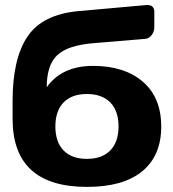

<svg xmlns="http://www.w3.org/2000/svg" viewBox="-20 -730 683 760"><path d="M29.8 -259.8V-330.1Q29.8 -498 88.9 -585.4Q147.9 -672.9 290 -686L559.1 -710Q559.1 -710 564 -710Q574.2 -710 582 -705.1Q590.8 -696.8 590.8 -685.1V-621.1Q590.8 -605 580.3 -591.1Q569.8 -577.1 555.2 -576.2L350.1 -559.1Q248 -550.8 206.5 -511.5Q165 -472.2 165 -384.8Q225.1 -469.2 348.6 -469.2Q472.2 -469.2 545.2 -406.7Q618.2 -344.2 618.2 -229Q618.2 -113.8 543 -52Q467.8 9.8 324.2 9.8Q29.8 9.8 29.8 -259.8ZM324 -357.9Q264.2 -357.9 231.7 -324.5Q199.2 -291 199.2 -229.5Q199.2 -168 231.7 -134.5Q264.2 -101.1 324 -101.1Q383.8 -101.1 416.5 -134.5Q449.2 -168 449.2 -229.5Q449.2 -291 416.5 -324.5Q383.8 -357.9 324 -357.9Z"/></svg>

Font: Days One
Style: Regular
Weight: 400
Designer: Alexander Kalachev, Alexey Maslov, Jovanny Lemonad
Foundry: Alexander Kalachev, Alexey Maslov, Jovanny Lemonad
Version: Version 1.002